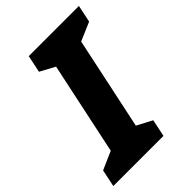

<svg xmlns="http://www.w3.org/2000/svg" viewBox="-247 -809 904 904"><g transform="rotate(-45 205.5 -357.0)"><path d="M-37 0H297L315 -86L239 -126L337 -588L430 -628L448 -714H114L96 -628L170 -588L72 -126L-19 -86Z"/></g></svg>

Font: Noto Sans ExtraCondensed Black
Style: Italic
Weight: 900
Width: 2
Italic angle: -12°
Designer: Monotype Design Team
Foundry: Monotype Imaging Inc.
Version: Version 2.013